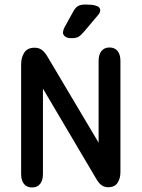

<svg xmlns="http://www.w3.org/2000/svg" viewBox="-20 -815 623 845"><path d="M414 -187 190 -564Q177 -586 164 -595.5Q151 -605 132 -605Q101 -605 87 -583.5Q73 -562 73 -532V-49Q73 -21 85.5 -5.5Q98 10 121 10Q144 10 156.5 -5.5Q169 -21 169 -49V-425L403 -29Q415 -8 427.5 0.5Q440 9 456 9Q485 9 497.5 -10.5Q510 -30 510 -57V-547Q510 -575 497.5 -590.5Q485 -606 462 -606Q439 -606 426.5 -590.5Q414 -575 414 -547ZM421 -769Q421 -777 416 -782.5Q411 -788 397 -791.5Q383 -795 356 -795Q334 -795 322.5 -788Q311 -781 300 -760L262 -691Q260 -686 258.5 -680.5Q257 -675 257 -672Q257 -662 266.5 -654.5Q276 -647 294 -647Q314 -647 324.5 -652.5Q335 -658 351 -677L411 -748Q421 -759 421 -769Z"/></svg>

Font: Beiruti SemiBold
Style: Regular
Weight: 600
Designer: Arlette Boutros
Foundry: Boutros
Version: Version 1.41